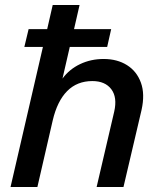

<svg xmlns="http://www.w3.org/2000/svg" viewBox="-20 -745 643 765"><path d="M22 0 151 -558H77L94 -629H168L190 -725H297L275 -629H423L407 -558H258L229 -432Q256 -469 299 -489.5Q342 -510 393 -510Q447 -510 486 -485.5Q525 -461 541.5 -415.5Q558 -370 544 -307L472 0H365L435 -300Q448 -357 423.5 -389.5Q399 -422 348 -422Q287 -422 247.5 -382Q208 -342 190 -265L129 0Z"/></svg>

Font: Work Sans Medium
Style: Italic
Weight: 500
Italic angle: -13°
Designer: Wei Huang
Foundry: Wei Huang
Version: Version 2.012; ttfautohint (v1.8.3)